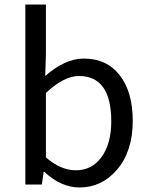

<svg xmlns="http://www.w3.org/2000/svg" viewBox="-20 -816 658 849"><path d="M176 -56H173L165 0H92V-796H183V-578L180 -480Q268 -557 350 -557Q454 -557 511 -481Q567 -408 567 -281Q567 -146 496 -64Q429 13 331 13Q251 13 176 -56ZM428 -120Q472 -180 472 -279Q472 -480 329 -480Q263 -480 183 -405V-120Q248 -63 316 -63Q385 -63 428 -120Z"/></svg>

Font: 思源黑体R
Style: Regular
Weight: 400
Designer: Ryoko NISHIZUKA  (kana & ideographs); Paul D. Hunt (Latin, Greek & Cyrillic); Wenlong ZHANG  (bopomofo); Sandoll Communi
Foundry: Adobe Systems Incorporated
Version: Version 1.00 June 24, 2014, initial release